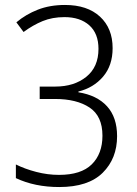

<svg xmlns="http://www.w3.org/2000/svg" viewBox="-20 -744 553 774"><path d="M434 -550Q434 -480 395.5 -435Q357 -390 296 -375V-372Q371 -360 411.5 -315.5Q452 -271 452 -195Q452 -105 394 -47.5Q336 10 219 10Q120 10 44 -26V-81Q80 -63 126 -51Q172 -39 218 -39Q307 -39 350 -81.5Q393 -124 393 -197Q393 -276 341 -310.5Q289 -345 202 -345H140V-395H203Q279 -395 328 -434.5Q377 -474 377 -547Q377 -609 340 -642Q303 -675 240 -675Q191 -675 152 -659Q113 -643 75 -615L46 -654Q84 -686 132.5 -705Q181 -724 242 -724Q332 -724 383 -677Q434 -630 434 -550Z"/></svg>

Font: Noto Sans Myanmar UI SemiCondensed Light
Style: Regular
Weight: 300
Width: 4
Designer: Monotype Design Team
Foundry: Monotype Imaging Inc.
Version: Version 2.103; ttfautohint (v1.8.4.7-5d5b)